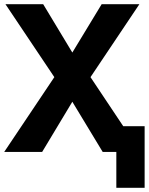

<svg xmlns="http://www.w3.org/2000/svg" viewBox="-37 -725 710 916"><path d="M518 171V0H466V-123H653V171ZM-17 0 245 -391V-323L-11 -705H169L333 -433H283L448 -705H628L372 -323V-391L633 0H453L283 -281H333L164 0Z"/></svg>

Font: Nunito Sans 12pt ExtraLight
Style: Weight 830 Width 84 Optical size 12.0 YTLC 445
Weight: 830
Width: 4
Designer: Vernon Adams
Foundry: Vernon Adams
Version: Version 3.101;gftools[0.9.27]